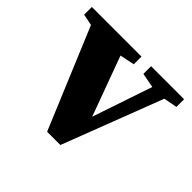

<svg xmlns="http://www.w3.org/2000/svg" viewBox="-129 -629 777 777"><g transform="rotate(45 260.0 -240.5)"><path d="M332 -439V-483H521V-439L463 -428L298 2H222L42 -429L-7 -439V-483H277V-439L214 -426L308 -170L395 -427Z"/></g></svg>

Font: Source Serif 4
Style: Bold
Weight: 700
Designer: Frank Grießhammer
Foundry: Adobe
Version: Version 4.005;hotconv 1.1.0;makeotfexe 2.6.0